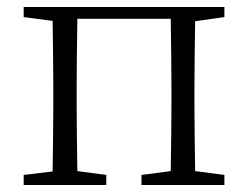

<svg xmlns="http://www.w3.org/2000/svg" viewBox="-20 -531 712 551"><path d="M285 0V-29L202 -40C201 -113 200 -176 200 -227V-284C200 -339 201 -404 202 -477H470C471 -404 472 -339 472 -284V-227C472 -176 471 -113 470 -40L386 -29V0H624V-29L540 -40C539 -113 538 -176 538 -227V-284C538 -335 539 -397 540 -470L624 -482V-511H48V-482L131 -471C132 -398 133 -335 133 -284V-227C133 -176 132 -114 131 -39L48 -29V0Z"/></svg>

Font: AllPunType Light
Style: Regular
Weight: 300
Version: 1.0